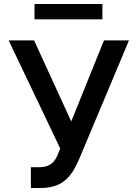

<svg xmlns="http://www.w3.org/2000/svg" viewBox="-20 -929 687 959"><path d="M134.2 9.9H184.7C299.7 9.9 340.2 -55.8 373.6 -130.3L624.3 -727.3H499.3L335.9 -322.4L150.2 -727.3H23.1L280.9 -187.1L270.6 -161.9C255.7 -122.5 232.2 -93.8 176.5 -93.8H134.2ZM152.3 -832.4H491.5V-909.1H152.3Z"/></svg>

Font: Magic Ui Pro Semi Bold
Style: Regular
Weight: 600
Designer: Stefan Endress, Andreas Faust
Version: Version 1.000;FEAKit 1.0